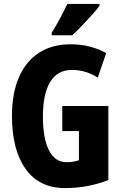

<svg xmlns="http://www.w3.org/2000/svg" viewBox="-20 -950 623 980"><path d="M298 -409H533V-31Q428 10 312 10Q180 10 110.5 -88Q41 -186 41 -359Q41 -472 76 -554Q111 -636 178 -680Q245 -724 341 -724Q395 -724 441 -711.5Q487 -699 522 -679L479 -554Q418 -593 347 -593Q273 -593 236 -531.5Q199 -470 199 -355Q199 -245 229.5 -183.5Q260 -122 321 -122Q353 -122 383 -132V-281H298ZM488 -921Q475 -902 451 -875.5Q427 -849 400 -820.5Q373 -792 349 -770H244V-783Q269 -823 288.5 -860Q308 -897 324 -930H488Z"/></svg>

Font: Noto Sans ExtraCondensed ExtraBold
Style: Regular
Weight: 800
Width: 2
Designer: Monotype Design Team
Foundry: Monotype Imaging Inc.
Version: Version 2.013; ttfautohint (v1.8.4.7-5d5b)